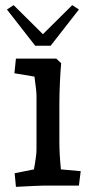

<svg xmlns="http://www.w3.org/2000/svg" viewBox="-20 -722 356 747"><path d="M37 -48 112 -63Q122 -117 122 -140V-350Q122 -368 114 -424L36 -437L42 -494H199L218 -476Q215 -444 213 -398.5Q211 -353 211 -320V-170Q211 -123 217 -63L294 -56L287 0H154Q135 0 42 5ZM287 -685 177 -544H117L7 -685L33 -702L147 -589L261 -702Z"/></svg>

Font: Andada Pro Medium
Style: Regular
Weight: 500
Designer: Carolina Giovagnoli
Foundry: Huerta Tipografica
Version: Version 3.005; ttfautohint (v1.8.4)